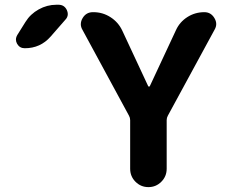

<svg xmlns="http://www.w3.org/2000/svg" viewBox="-20 -806 983 806"><path d="M86.9 -713.9Q107.4 -747.1 142.6 -766.6Q177.7 -786.1 216.8 -786.1H225.6Q250 -786.1 260.7 -763.7Q264.6 -754.9 264.6 -747.1Q264.6 -733.4 253.9 -722.7L192.4 -652.3Q149.4 -603.5 84 -603.5Q62.5 -603.5 51.8 -622.1Q46.9 -630.9 46.9 -639.6Q46.9 -649.4 52.7 -659.2ZM601.6 -445.3Q602.5 -442.4 605.5 -442.4Q608.4 -442.4 609.4 -445.3L718.8 -679.7Q734.4 -713.9 766.6 -734.4Q798.8 -754.9 837.9 -754.9Q865.2 -754.9 879.9 -730.5Q887.7 -717.8 887.7 -705.1Q887.7 -693.4 880.9 -681.6L684.6 -320.3Q679.7 -311.5 679.7 -301.8V-97.7Q679.7 -65.4 657.2 -43Q634.8 -20.5 603 -20.5Q571.3 -20.5 548.8 -43Q526.4 -65.4 526.4 -97.7V-301.8Q526.4 -311.5 521.5 -320.3L326.2 -680.7Q319.3 -692.4 319.3 -704.1Q319.3 -717.8 327.1 -730.5Q341.8 -754.9 370.1 -754.9H372.1Q411.1 -754.9 443.8 -733.9Q476.6 -712.9 493.2 -677.7Z"/></svg>

Font: Gen Jyuu GothicX Bold
Style: Bold
Weight: 700
Designer: Ryoko NISHIZUKA (kana &amp; ideographs); Paul D. Hunt (Latin, Greek &amp; Cyrillic); Wenlong ZHANG (bopomofo); Sandoll C
Version: Version 1.058.20140828